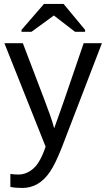

<svg xmlns="http://www.w3.org/2000/svg" viewBox="-20 -748 540 976"><path d="M93.3 207.5Q58.1 207.5 32.7 202.1V136.2Q51.3 139.2 73.7 139.2Q114.7 139.2 149.7 108.6Q184.6 78.1 211.9 -2.4L2.4 -528.3H96.2L207.5 -236.3Q219.7 -205.1 233.6 -165.5Q247.6 -126 255.4 -95.7Q267.6 -130.4 280 -164.6Q292.5 -198.7 304.2 -232.9L405.3 -528.3H498L294.9 0Q278.3 42 263.2 73.5Q248 105 233.9 125.5Q178.2 207.5 93.3 207.5ZM89.4 -586.4V-596.2L203.6 -728H303.2L412.6 -596.2V-586.4H361.3L254.4 -668.9H253.4L140.1 -586.4Z"/></svg>

Font: Arimo Nerd Font
Style: Regular
Weight: 400
Designer: Steve Matteson
Foundry: Monotype Imaging Inc.
Version: Version 1.33;Nerd Fonts 3.2.1